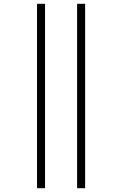

<svg xmlns="http://www.w3.org/2000/svg" viewBox="-20 -843 640 1006"><path d="M384 143V-823H426V143ZM174 143V-823H216V143Z"/></svg>

Font: Iosevka Aile Extralight
Style: Regular
Weight: 200
Designer: Belleve Invis
Foundry: Belleve Invis
Version: Version 31.1.0; ttfautohint (v1.8.4)